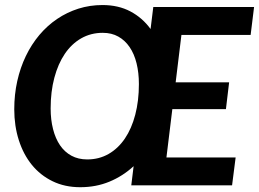

<svg xmlns="http://www.w3.org/2000/svg" viewBox="-20 -754 1054 781"><path d="M999.5 -612H718L694.5 -419H912L899 -310H681L657 -113.5H938.5L924 0H514L523.5 -78Q479.5 -37.5 425 -15Q370.5 7.5 306.5 7.5Q243.5 7.5 193.8 -16.8Q144 -41 109.5 -83.5Q75 -126 56.5 -184Q38 -242 38 -309.5Q38 -369.5 50.2 -424.2Q62.5 -479 85.2 -526.2Q108 -573.5 140.2 -611.8Q172.5 -650 212.5 -677Q252.5 -704 299 -718.8Q345.5 -733.5 397 -733.5Q461.5 -733.5 510.5 -707.5Q559.5 -681.5 592.5 -636L603.5 -725.5H1013.5ZM545 -412Q545 -458 535.5 -496.5Q526 -535 507.2 -562.5Q488.5 -590 461.2 -605.2Q434 -620.5 398 -620.5Q349.5 -620.5 310.2 -598Q271 -575.5 243.5 -534.8Q216 -494 201 -437.5Q186 -381 186 -313Q186 -267 195.8 -228.8Q205.5 -190.5 224.2 -163Q243 -135.5 270.8 -120.5Q298.5 -105.5 335 -105.5Q383 -105.5 421.8 -127.8Q460.5 -150 488 -190.5Q515.5 -231 530.2 -287.5Q545 -344 545 -412Z"/></svg>

Font: Lato Heavy
Style: Italic
Weight: 800
Italic angle: -7°
Designer: Lukasz Dziedzic
Foundry: tyPoland Lukasz Dziedzic
Version: Version 2.007; 2014-02-27